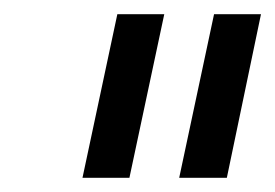

<svg xmlns="http://www.w3.org/2000/svg" viewBox="-20 -710 387 270"><path d="M145 -690H211L162 -460H96ZM281 -690H347L299 -460H232Z"/></svg>

Font: D-DIN
Style: DIN-Italic
Weight: 400
Italic angle: -12°
Designer: Charles Nix
Foundry: Datto Inc.
Version: Version 1.00